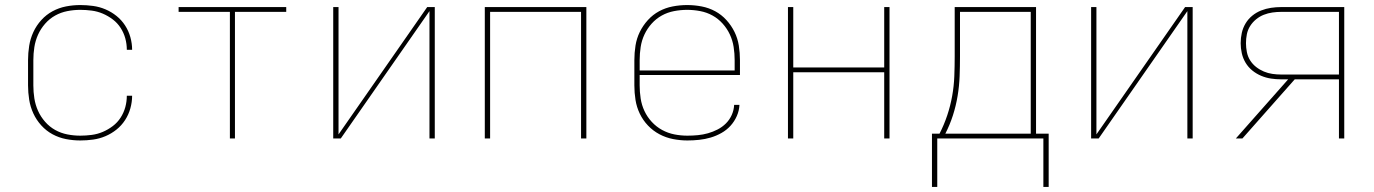

<svg xmlns="http://www.w3.org/2000/svg" viewBox="-20 -548 5440 760"><path d="M298 8Q269 8 241 2.5Q213 -3 188 -16.5Q163 -30 143.5 -51.5Q124 -73 112 -99Q100 -125 95.5 -153.5Q91 -182 91 -210V-310Q91 -338 95.5 -366.5Q100 -395 112 -421Q124 -447 143.5 -468.5Q163 -490 188 -503.5Q213 -517 241 -522.5Q269 -528 298 -528Q323 -528 348.5 -524.5Q374 -521 397.5 -511Q421 -501 441 -485Q461 -469 475 -447.5Q489 -426 496 -401Q503 -376 503 -351H482Q482 -374 476 -396Q470 -418 457.5 -437.5Q445 -457 426.5 -471Q408 -485 387 -494Q366 -503 343 -506Q320 -509 298 -509Q272 -509 246.5 -504Q221 -499 198.5 -486.5Q176 -474 158.5 -454Q141 -434 130.5 -410.5Q120 -387 116 -361.5Q112 -336 112 -310V-210Q112 -184 116 -158.5Q120 -133 130.5 -109.5Q141 -86 158.5 -66Q176 -46 198.5 -33.5Q221 -21 246.5 -16Q272 -11 298 -11Q320 -11 343 -14Q366 -17 387 -26Q408 -35 426.5 -49Q445 -63 457.5 -82.5Q470 -102 476 -124Q482 -146 482 -169H503Q503 -144 496 -119Q489 -94 475 -72.5Q461 -51 441 -35Q421 -19 397.5 -9Q374 1 348.5 4.5Q323 8 298 8Z M890 0V-501H687V-520H1113V-501H910V0Z M1299 0V-520H1320V-16L1671 -520H1701V0H1680V-504L1329 0Z M1899 0V-520H2301V0H2280V-501H1920V0Z M2701 8Q2673 8 2644.5 2.5Q2616 -3 2590.5 -16.5Q2565 -30 2545 -51Q2525 -72 2512.5 -98Q2500 -124 2495.5 -152.5Q2491 -181 2491 -210V-310Q2491 -339 2495.5 -367.5Q2500 -396 2512.5 -421.5Q2525 -447 2544.5 -468.5Q2564 -490 2589 -503.5Q2614 -517 2642.5 -522.5Q2671 -528 2700 -528Q2729 -528 2757.5 -522.5Q2786 -517 2811 -503.5Q2836 -490 2855.5 -468.5Q2875 -447 2887.5 -421.5Q2900 -396 2904.5 -367.5Q2909 -339 2909 -310V-251H2512V-210Q2512 -184 2516 -158Q2520 -132 2531 -108.5Q2542 -85 2560 -65.5Q2578 -46 2601 -33.5Q2624 -21 2649.5 -16Q2675 -11 2701 -11Q2722 -11 2742.5 -13Q2763 -15 2782.5 -20.5Q2802 -26 2820.5 -35.5Q2839 -45 2853.5 -59.5Q2868 -74 2876.5 -93Q2885 -112 2886 -133H2907Q2906 -110 2896.5 -88.5Q2887 -67 2871.5 -50Q2856 -33 2835.5 -21.5Q2815 -10 2793 -3.5Q2771 3 2747.5 5.5Q2724 8 2701 8ZM2512 -269H2888V-310Q2888 -336 2884 -362Q2880 -388 2869 -411.5Q2858 -435 2840.5 -454.5Q2823 -474 2800.5 -486.5Q2778 -499 2752 -504Q2726 -509 2700 -509Q2674 -509 2648 -504Q2622 -499 2599.5 -486.5Q2577 -474 2559.5 -454.5Q2542 -435 2531 -411.5Q2520 -388 2516 -362Q2512 -336 2512 -310Z M3099 0V-520H3120V-281H3480V-520H3501V0H3480V-262H3120V0Z M3690 192H3669V-19H3699Q3717 -54 3729.5 -91.5Q3742 -129 3749 -168Q3756 -207 3757.5 -246.5Q3759 -286 3759 -325V-520H4081V-19H4131V192H4110V0H3690ZM4060 -19V-501H3780V-325Q3780 -286 3778.5 -246.5Q3777 -207 3770.5 -168Q3764 -129 3752 -91.5Q3740 -54 3722 -19Z M4299 0V-520H4320V-16L4671 -520H4701V0H4680V-504L4329 0Z M4872 0 5079 -234H5051Q5031 -234 5011 -237Q4991 -240 4972 -248Q4953 -256 4937 -269Q4921 -282 4910.5 -299.5Q4900 -317 4895.5 -337Q4891 -357 4891 -377Q4891 -398 4895.5 -418Q4900 -438 4910.5 -455.5Q4921 -473 4937 -486Q4953 -499 4972 -506.5Q4991 -514 5011 -517Q5031 -520 5051 -520H5301V0H5280V-234H5105L4898 0ZM5051 -253H5280V-501H5051Q5034 -501 5016.5 -498.5Q4999 -496 4982.5 -489.5Q4966 -483 4952 -471.5Q4938 -460 4928.5 -445Q4919 -430 4915.5 -412.5Q4912 -395 4912 -377Q4912 -360 4915.5 -342Q4919 -324 4928.5 -309Q4938 -294 4952 -283Q4966 -272 4982.5 -265Q4999 -258 5016.5 -255.5Q5034 -253 5051 -253Z"/></svg>

Font: Iosevka SS04 Thin Extended
Style: Regular
Weight: 100
Width: 7
Monospace: yes
Designer: Belleve Invis
Foundry: Belleve Invis
Version: Version 19.0.0; ttfautohint (v1.8.4)